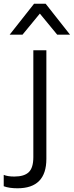

<svg xmlns="http://www.w3.org/2000/svg" viewBox="-106 -800 396 1031"><path d="M-12 211Q-57 211 -86 200V139Q-65 148 -29 148Q24 148 48.5 124.5Q73 101 73 44V-530H143V53Q143 211 -12 211ZM270 -614H201L108 -727L15 -614H-54L77 -780H139Z"/></svg>

Font: Tanohe Sans
Style: Regular
Weight: 400
Designer: Village Type and Design LLC & Cristiano Sobral
Foundry: Cooper Hewitt Smithsonian Design Museum
Version: Version 1.00;September 29, 2021;FontCreator 13.0.0.2655 64-b